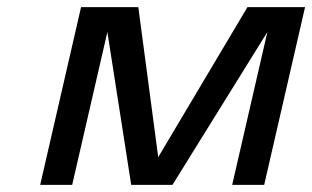

<svg xmlns="http://www.w3.org/2000/svg" viewBox="-20 -520 878 540"><path d="M633 0 732 -430 465 0H349L282 -430L183 0H93L208 -500H369L425 -78L676 -500H838L723 0Z"/></svg>

Font: Perun
Style: Italic
Weight: 400
Italic angle: -12°
Foundry: Copyright (c) Stefan Peev, Context Ltd, 2016
Version: Version 1.027